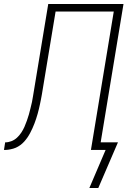

<svg xmlns="http://www.w3.org/2000/svg" viewBox="-52 -755 672 967"><path d="M398 192 480 0H406L521 -697H228L159 -280Q157 -268 154.5 -255.5Q152 -243 149.5 -231Q147 -219 144 -206.5Q141 -194 137.5 -181.5Q134 -169 130 -157Q126 -145 121.5 -133Q117 -121 111.5 -109Q106 -97 100 -85.5Q94 -74 86.5 -63Q79 -52 70 -42Q61 -32 50 -24Q39 -16 27.5 -11Q16 -6 1 -3Q-14 0 -22 0H-32L-26 -38Q-10 -38 5.5 -44Q21 -50 33.5 -61.5Q46 -73 55.5 -87.5Q65 -102 71.5 -117Q78 -132 83.5 -147.5Q89 -163 93.5 -178.5Q98 -194 101.5 -209.5Q105 -225 109 -241L114 -269L191 -735H570L455 -38H542L443 192Z"/></svg>

Font: Iosevka Aile Extralight
Style: Italic
Weight: 200
Italic angle: -9°
Designer: Belleve Invis
Foundry: Belleve Invis
Version: Version 31.1.0; ttfautohint (v1.8.4)